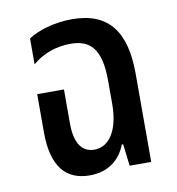

<svg xmlns="http://www.w3.org/2000/svg" viewBox="-66 -588 604 657"><g transform="rotate(-10 236.0 -259.5)"><path d="M195 9C260 9 302 -27 320 -76H325L334 0H409V-306C409 -450 356 -528 226 -528C163 -528 105 -509 74 -488V-398C111 -430 157 -446 207 -446C272 -446 312 -414 312 -300V-218C312 -131 279 -75 225 -75C181 -75 158 -111 158 -178V-296H65V-163C65 -44 112 9 195 9Z"/></g></svg>

Font: Noto Sans Thai UI ExtraCondensed Medium
Style: Regular
Weight: 500
Width: 3
Designer: Monotype Design Team
Foundry: Monotype Imaging Inc.
Version: Version 1.901